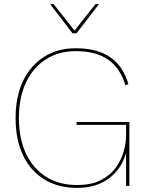

<svg xmlns="http://www.w3.org/2000/svg" viewBox="-20 -905 716 935"><path d="M355 10Q263 10 195.5 -31.5Q128 -73 92 -149Q56 -225 56 -330Q56 -435 92.5 -511Q129 -587 195 -628.5Q261 -670 349 -670Q453 -670 516.5 -626.5Q580 -583 605 -496L591 -489Q566 -573 506.5 -614.5Q447 -656 349 -656Q266 -656 203.5 -616Q141 -576 106.5 -503Q72 -430 72 -330Q72 -230 106.5 -157Q141 -84 204.5 -44Q268 -4 355 -4Q426 -4 472.5 -28.5Q519 -53 545.5 -91Q572 -129 583 -170Q594 -211 594 -244V-297H353V-311H610V0H594V-166L595 -164Q574 -85 512 -37.5Q450 10 355 10ZM462 -885 353 -743H333L224 -885H241L343 -756L445 -885Z"/></svg>

Font: Work Sans Thin
Style: Regular
Weight: 250
Designer: Wei Huang
Foundry: Wei Huang
Version: Version 2.012